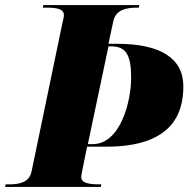

<svg xmlns="http://www.w3.org/2000/svg" viewBox="-45 -734 740 754"><path d="M-25 0H351L353 -10H348C306 -10 274 -14 274 -40C274 -44 276 -52 277 -59L297 -158H373C630 -158 675 -287 675 -395C675 -506 584 -562 415 -562H381L400 -651C410 -696 451 -704 494 -704H500L502 -714H125L123 -704H135C177 -704 206 -700 206 -674C206 -668 204 -660 200 -643L79 -61C70 -17 31 -10 -10 -10H-23ZM319 -168H300L381 -552H392C451 -552 470 -516 470 -428C470 -336 428 -168 319 -168Z"/></svg>

Font: Noto Serif Display Black
Style: Italic
Weight: 900
Italic angle: -12°
Designer: Monotype Design Team
Foundry: Monotype Imaging Inc.
Version: Version 2.009